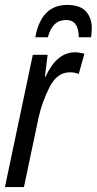

<svg xmlns="http://www.w3.org/2000/svg" viewBox="-20 -758 392 778"><path d="M0 0H77L136 -280Q150 -344 180.5 -404.5Q211 -465 263 -465Q284 -465 299 -458L322 -540Q302 -546 284 -546Q210 -546 165 -448H162L173 -536H113ZM123 -607H174Q192 -677 248 -677Q299 -677 299 -607H349Q350 -615 351 -624Q352 -633 352 -643Q352 -685 328.5 -711.5Q305 -738 252 -738Q147 -738 123 -607Z"/></svg>

Font: Noto Sans UI Condensed
Style: Italic
Weight: 400
Width: 3
Italic angle: -12°
Designer: Monotype Design Team
Foundry: Monotype Imaging Inc.
Version: Version 1.901